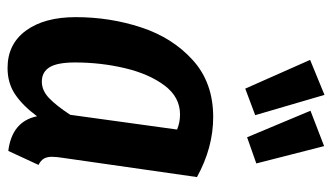

<svg xmlns="http://www.w3.org/2000/svg" viewBox="-210 -676 900 521"><g transform="rotate(90 240.5 -415.0)"><path d="M460 -499 408 -136Q405 -118 405 -105Q405 -92 410 -83.5Q415 -75 427 -69L389 13Q309 3 295 -65Q266 -26 235.5 -5.5Q205 15 164 15Q99 15 62.5 -35Q26 -85 26 -170Q26 -263 54 -348Q82 -433 143 -488Q204 -543 297 -543Q380 -543 460 -499ZM149 -168Q149 -120 162 -99Q175 -78 201 -78Q225 -78 245.5 -97.5Q266 -117 291 -155L331 -445Q312 -453 290 -453Q243 -453 211.5 -411Q180 -369 164.5 -303.5Q149 -238 149 -168ZM237 -845 292 -657 220 -630 142 -806ZM376 -844 423 -660 352 -635 280 -807Z"/></g></svg>

Font: Fira Sans Extra Condensed Medium
Style: Italic
Weight: 500
Width: 3
Italic angle: -8°
Designer: Carrois Corporate & Edenspiekermann AG
Foundry: Carrois Corporate GbR & Edenspiekermann AG
Version: Version 4.203